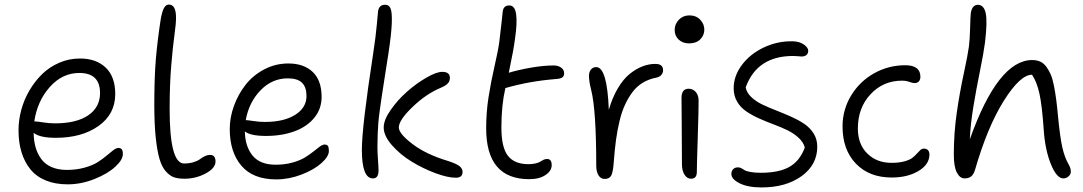

<svg xmlns="http://www.w3.org/2000/svg" viewBox="-20 -780 4793 850"><path d="M279.8 36.1Q224.1 36.1 181.9 18.6Q139.6 1 113.8 -31.5Q87.9 -64 75 -106.9Q62 -149.9 62 -203.1Q62 -248 74.2 -293.5Q86.4 -338.9 110.4 -379.6Q134.3 -420.4 166.5 -451.9Q198.7 -483.4 242.2 -502.2Q285.6 -521 334 -521Q405.8 -521 448 -480.7Q490.2 -440.4 490.2 -363.8Q490.2 -274.9 416.3 -222.4Q342.3 -169.9 227.1 -169.9Q155.8 -169.9 128.9 -191.9Q129.4 -156.7 137.5 -128.2Q145.5 -99.6 162.4 -76.4Q179.2 -53.2 208 -40.5Q236.8 -27.8 275.9 -27.8Q318.4 -27.8 354.2 -37.8Q390.1 -47.9 412.4 -62Q434.6 -76.2 451.4 -90.6Q468.3 -105 481.4 -115Q494.6 -125 503.9 -125Q514.6 -125 519.3 -118.7Q523.9 -112.3 523.9 -98.1Q523.9 -72.3 489.5 -41Q455.1 -9.8 396.7 13.2Q338.4 36.1 279.8 36.1ZM139.2 -242.2Q145.5 -242.2 172.1 -238Q198.7 -233.9 223.1 -233.9Q318.4 -233.9 370.6 -269.5Q422.9 -305.2 422.9 -368.2Q422.9 -457 331.1 -457Q255.9 -457 200.4 -394.8Q145 -332.5 131.8 -242.2Z M796.9 11.2Q769.5 11.2 751 5.1Q732.4 -1 714.6 -20.8Q696.8 -40.5 686.3 -75.9Q675.8 -111.3 669.4 -171.4Q663.1 -231.4 663.1 -316.9Q663.1 -436.5 669.9 -517.6Q676.8 -598.6 690.9 -690.9Q697.3 -729 705.8 -744.4Q714.4 -759.8 728 -759.8Q759.3 -759.8 759.3 -701.2Q759.3 -675.3 752.2 -624.5Q745.1 -573.7 738 -489.3Q731 -404.8 731 -296.9Q731 -56.2 794.9 -56.2Q818.4 -56.2 836.9 -62Q855.5 -67.9 865 -75.2Q874.5 -82.5 886.5 -88.4Q898.4 -94.2 910.2 -94.2Q934.1 -94.2 934.1 -64.9Q934.1 -35.6 890.6 -12.2Q847.2 11.2 796.9 11.2Z M1203.1 14.2Q1100.1 14.2 1048.6 -46.4Q997.1 -106.9 997.1 -209Q997.1 -259.8 1015.6 -311Q1034.2 -362.3 1066.9 -404.3Q1099.6 -446.3 1149.4 -472.7Q1199.2 -499 1256.8 -499Q1325.2 -499 1364.5 -461.4Q1403.8 -423.8 1403.8 -351.1Q1403.8 -298.3 1371.6 -258.8Q1339.4 -219.2 1283.7 -198.7Q1228 -178.2 1157.2 -178.2Q1088.9 -178.2 1064 -198.2Q1064.9 -132.3 1097.9 -91.6Q1130.9 -50.8 1200.2 -50.8Q1240.2 -50.8 1273.9 -60.1Q1307.6 -69.3 1328.9 -82.3Q1350.1 -95.2 1366.5 -108.4Q1382.8 -121.6 1395.5 -130.9Q1408.2 -140.1 1417 -140.1Q1427.7 -140.1 1431.9 -133.5Q1436 -127 1436 -111.8Q1436 -87.4 1403.1 -57.9Q1370.1 -28.3 1314.7 -7.1Q1259.3 14.2 1203.1 14.2ZM1074.2 -248Q1078.6 -248 1103 -244.1Q1127.4 -240.2 1152.8 -240.2Q1236.8 -240.2 1286.9 -271.7Q1336.9 -303.2 1336.9 -355Q1336.9 -394 1317.1 -413.6Q1297.4 -433.1 1253.9 -433.1Q1184.6 -433.1 1133.3 -380.1Q1082 -327.1 1067.9 -248Z M1630.9 9.8Q1582 9.8 1582 -117.2Q1582 -217.8 1631.8 -541Q1644 -621.6 1648.2 -670.9Q1652.3 -720.2 1653.8 -731Q1658.7 -760.3 1687 -758.8Q1702.6 -758.8 1709.5 -741.2Q1716.3 -723.6 1714.4 -675.5Q1712.4 -627.4 1699.7 -543.9Q1692.9 -501 1683.1 -437.7Q1673.3 -374.5 1669.9 -352.1Q1666.5 -329.6 1661.4 -292.2Q1656.2 -254.9 1654.8 -234.9Q1653.3 -214.8 1652.1 -187.7Q1650.9 -160.6 1650.9 -128.9Q1650.9 -106.9 1653.3 -73.7Q1655.8 -40.5 1655.8 -24.9Q1655.8 9.8 1630.9 9.8ZM1998 6.8Q1961.9 6.8 1907.5 -13.4Q1853 -33.7 1802.2 -64.7Q1751.5 -95.7 1715.1 -137.2Q1678.7 -178.7 1678.7 -215.8Q1678.7 -249 1709.5 -293.2Q1740.2 -337.4 1781.7 -374Q1823.2 -410.6 1867.7 -436.3Q1912.1 -461.9 1938 -461.9Q1971.7 -461.9 1971.7 -435.1Q1971.7 -419.9 1961.7 -409.9Q1951.7 -399.9 1930.7 -391.1Q1865.7 -363.8 1805.7 -305.9Q1745.6 -248 1745.6 -215.8Q1745.6 -188.5 1806.2 -142.3Q1866.7 -96.2 1964.8 -66.9Q2002 -54.7 2014.9 -43.9Q2027.8 -33.2 2027.8 -19Q2027.8 6.8 1998 6.8Z M2322.8 13.2Q2132.3 13.2 2132.3 -211.9Q2132.3 -282.7 2142.8 -349.9Q2153.3 -417 2169.2 -486.1Q2185.1 -555.2 2190.4 -594.2Q2195.3 -632.8 2200.2 -678.7Q2205.1 -724.6 2205.6 -729Q2209 -755.9 2234.4 -755.9Q2259.3 -755.9 2264.9 -717.8Q2270.5 -679.7 2259.8 -606.9Q2253.9 -560.1 2232.4 -458Q2278.8 -471.7 2333.5 -481Q2388.2 -490.2 2430.7 -490.2Q2451.2 -490.2 2464.4 -480.5Q2477.5 -470.7 2477.5 -456.1Q2477.5 -442.9 2469.5 -437.3Q2461.4 -431.6 2442.4 -430.2Q2323.7 -420.9 2217.3 -390.1Q2199.7 -313.5 2199.7 -215.8Q2199.7 -127 2228.8 -90.1Q2257.8 -53.2 2319.3 -53.2Q2338.9 -53.2 2352.5 -56.9Q2366.2 -60.5 2372.3 -64.7Q2378.4 -68.8 2386 -72.5Q2393.6 -76.2 2402.3 -76.2Q2422.4 -76.2 2422.4 -48.8Q2422.4 -23.9 2395.3 -5.4Q2368.2 13.2 2322.8 13.2Z M2657.2 12.2Q2639.6 12.2 2629.6 -3.9Q2619.6 -20 2619.6 -46.9Q2619.6 -292.5 2597.2 -381.8Q2587.4 -420.4 2587.4 -443.8Q2587.4 -460.9 2595.9 -471.9Q2604.5 -482.9 2619.6 -482.9Q2668 -482.9 2675.3 -293.9Q2690.9 -348.1 2715.1 -388.9Q2739.3 -429.7 2767.3 -452.4Q2795.4 -475.1 2824 -486.1Q2852.5 -497.1 2881.3 -497.1Q2915.5 -497.1 2915.5 -469.2Q2915.5 -457.5 2907.7 -448.2Q2899.9 -439 2884.3 -436Q2852.1 -429.7 2825.7 -413.8Q2799.3 -397.9 2780.3 -372.6Q2761.2 -347.2 2746.8 -315.9Q2732.4 -284.7 2722.7 -243.9Q2712.9 -203.1 2707 -159.9Q2701.2 -116.7 2697.3 -64Q2694.3 -19 2686.3 -3.4Q2678.2 12.2 2657.2 12.2Z M3030.8 -587.9Q3002.4 -587.9 2984.6 -604.7Q2966.8 -621.6 2966.8 -647Q2966.8 -673.8 2985.6 -692.9Q3004.4 -711.9 3031.7 -711.9Q3061.5 -711.9 3079.8 -692.9Q3098.1 -673.8 3098.1 -648.9Q3098.1 -624 3080.3 -606Q3062.5 -587.9 3030.8 -587.9ZM3039.1 11.2Q3021.5 11.2 3010.3 -6.8Q2999 -24.9 2999 -53.2Q2999 -145 2998 -230.2Q2997.1 -315.4 2997.1 -346.2Q2997.1 -387.2 3028.8 -387.2Q3046.9 -387.2 3059.6 -373.5Q3072.3 -359.9 3072.8 -335.9Q3073.2 -304.7 3069.1 -175.5Q3064.9 -46.4 3064.9 -18.1Q3064.9 11.2 3039.1 11.2Z M3352.1 49.8Q3291 49.8 3254.4 31.5Q3217.8 13.2 3217.8 -9.8Q3217.8 -22.5 3225.6 -30.8Q3233.4 -39.1 3247.1 -39.1Q3254.9 -39.1 3262 -35.4Q3269 -31.7 3275.6 -27.1Q3282.2 -22.5 3301 -18.8Q3319.8 -15.1 3348.1 -15.1Q3428.7 -15.1 3474.9 -41.3Q3521 -67.4 3543 -127Q3536.1 -151.4 3514.6 -170.9Q3493.2 -190.4 3465.1 -203.9Q3437 -217.3 3404.3 -229.5Q3371.6 -241.7 3340.6 -255.6Q3309.6 -269.5 3284.2 -286.6Q3258.8 -303.7 3243.4 -329.8Q3228 -356 3228 -389.2Q3228 -443.8 3264.6 -492.7Q3301.3 -541.5 3361.8 -570.1Q3422.4 -598.6 3489.3 -597.2Q3519 -596.7 3538.6 -583Q3558.1 -569.3 3558.1 -555.2Q3558.1 -543.5 3550.3 -536.6Q3542.5 -529.8 3527.8 -529.8Q3526.4 -529.8 3514.4 -531Q3502.4 -532.2 3491.2 -532.2Q3331.5 -532.2 3281.2 -393.1Q3285.6 -369.6 3305.9 -350.3Q3326.2 -331.1 3354.2 -317.6Q3382.3 -304.2 3415.5 -291.3Q3448.7 -278.3 3480.7 -264.2Q3512.7 -250 3539.1 -232.7Q3565.4 -215.3 3581.8 -189.5Q3598.1 -163.6 3598.1 -130.9Q3598.1 -50.3 3528.6 -0.2Q3459 49.8 3352.1 49.8Z M3927.7 5.9Q3828.1 5.9 3769 -55.7Q3710 -117.2 3710 -220.2Q3710 -294.4 3748 -357.2Q3786.1 -419.9 3849.9 -455.6Q3913.6 -491.2 3987.8 -491.2Q4054.7 -491.2 4054.7 -439.9Q4054.7 -427.2 4047.9 -419.7Q4041 -412.1 4028.8 -412.1Q4020 -412.1 4005.9 -417.5Q3991.7 -422.9 3973.1 -422.9Q3890.1 -422.9 3834 -362.8Q3777.8 -302.7 3777.8 -210.9Q3777.8 -141.6 3819.6 -100.3Q3861.3 -59.1 3926.8 -59.1Q3960.4 -59.1 3984.1 -65.7Q4007.8 -72.3 4019.5 -81.5Q4031.2 -90.8 4039.1 -99.9Q4046.9 -108.9 4054.2 -115.5Q4061.5 -122.1 4070.8 -122.1Q4082 -122.1 4088.4 -115Q4094.7 -107.9 4094.7 -96.2Q4094.7 -51.8 4046.1 -22.9Q3997.6 5.9 3927.7 5.9Z M4250.5 9.8Q4229.5 9.8 4216.1 -16.1Q4202.6 -42 4202.6 -95.2Q4202.6 -190.4 4215.6 -280.3Q4228.5 -370.1 4246.6 -453.6Q4264.6 -537.1 4269.5 -574.2Q4273.4 -604.5 4274.7 -654.1Q4275.9 -703.6 4277.8 -722.2Q4283.7 -758.8 4309.6 -758.8Q4336.4 -757.8 4344 -720.7Q4351.6 -683.6 4340.8 -592.8Q4335 -547.4 4318.6 -466.8Q4302.2 -386.2 4289.3 -308.1Q4276.4 -230 4273.4 -163.1Q4398.4 -514.2 4549.8 -514.2Q4569.8 -514.2 4585.4 -507.1Q4601.1 -500 4612.5 -484.1Q4624 -468.3 4632.1 -449.2Q4640.1 -430.2 4646 -399.9Q4651.9 -369.6 4655.8 -340.1Q4659.7 -310.5 4663.6 -268.1Q4672.9 -171.4 4683.1 -127Q4693.4 -82.5 4710.4 -53.2Q4720.7 -36.1 4720.7 -20Q4720.7 -8.3 4710.7 0.7Q4700.7 9.8 4687.5 9.8Q4657.7 9.8 4632.1 -54Q4606.4 -117.7 4600.6 -206.1Q4593.3 -312.5 4581.8 -365Q4570.3 -417.5 4548.8 -449.2Q4496.6 -449.2 4424.1 -334Q4351.6 -218.8 4296.4 -27.8Q4290 -6.8 4278.8 1.5Q4267.6 9.8 4250.5 9.8Z"/></svg>

Font: Shantell Sans Irregular
Style: Regular
Weight: 300
Designer: Stephen Nixon, Anya Danilova, Shantell Martin
Foundry: Arrow Type
Version: Version 1.006;[9816181b4]